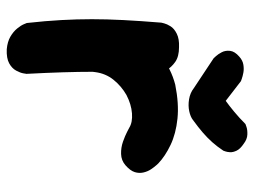

<svg xmlns="http://www.w3.org/2000/svg" viewBox="-110 -626 736 555"><g transform="rotate(90 257.5 -349.0)"><path d="M114 -70Q94 -68 83 -80.5Q72 -93 67 -110.5Q62 -128 61 -141.5Q60 -155 60 -155Q54 -182 51.5 -197.5Q49 -213 49.5 -222.5Q50 -232 51.5 -241.5Q53 -251 53 -265Q57 -324 80 -370Q103 -416 141 -446Q179 -476 225 -488Q280 -499 323.5 -494.5Q367 -490 399.5 -474.5Q432 -459 453 -439Q453 -439 458 -433.5Q463 -428 469.5 -418.5Q476 -409 479 -396.5Q482 -384 478 -371Q474 -358 458 -344Q444 -332 425.5 -331.5Q407 -331 390 -337Q373 -343 361.5 -349Q350 -355 350 -355Q334 -365 308 -363Q282 -361 255 -347Q229 -332 211 -309.5Q193 -287 189 -257Q186 -234 184.5 -216.5Q183 -199 182 -184Q181 -169 181 -152.5Q181 -136 182 -114Q182 -114 177 -104Q172 -94 157.5 -83.5Q143 -73 114 -70ZM123 -1Q101 -3 86.5 -11.5Q72 -20 63 -31Q54 -42 50.5 -50.5Q47 -59 47 -59Q41 -113 38.5 -158.5Q36 -204 36 -247Q36 -290 38.5 -338.5Q41 -387 46 -448Q46 -448 48 -456Q50 -464 56.5 -474.5Q63 -485 78 -492.5Q93 -500 117 -499Q144 -499 159.5 -488Q175 -477 182.5 -463.5Q190 -450 192.5 -440Q195 -430 195 -430Q191 -381 189.5 -338Q188 -295 188 -252.5Q188 -210 189.5 -162.5Q191 -115 194 -58Q194 -58 192.5 -49Q191 -40 184.5 -28Q178 -16 163.5 -8Q149 0 123 -1ZM235 -542 149 -599Q149 -599 143 -605.5Q137 -612 131.5 -622.5Q126 -633 127.5 -646.5Q129 -660 144 -673Q155 -683 167.5 -685Q180 -687 190.5 -685Q201 -683 208 -680.5Q215 -678 215 -678L272 -634Q286 -644 303.5 -658.5Q321 -673 339 -691Q339 -691 347.5 -694Q356 -697 369.5 -696.5Q383 -696 396 -686Q411 -676 416 -665.5Q421 -655 420.5 -646.5Q420 -638 418 -632.5Q416 -627 416 -627Q404 -609 391.5 -595Q379 -581 364 -568Q349 -555 327 -539Q318 -532 302 -528.5Q286 -525 267.5 -528Q249 -531 235 -542Z"/></g></svg>

Font: Sour Gummy
Style: Bold
Weight: 700
Designer: Stefie Justprince
Foundry: Eifetstype
Version: Version 1.000